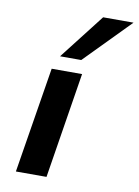

<svg xmlns="http://www.w3.org/2000/svg" viewBox="-86 -826 638 883"><g transform="rotate(10 232.5 -384.0)"><path d="M51 0 131 -494H273L194 0ZM159 -557 323 -768H465L258 -557Z"/></g></svg>

Font: Nunito Sans 10pt Expanded
Style: Bold Italic
Weight: 700
Width: 7
Italic angle: -9°
Designer: Vernon Adams
Foundry: Vernon Adams
Version: Version 3.101;gftools[0.9.27]